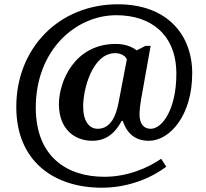

<svg xmlns="http://www.w3.org/2000/svg" viewBox="-20 -734 961 896"><path d="M455 142C580 142 687 96 756 44L732 7C671 49 576 91 467 91C294 91 147 -1 147 -232C147 -499 332 -663 523 -663C686 -663 803 -571 803 -390C803 -225 738 -133 683 -133C658 -133 631 -148 631 -201C631 -220 636 -258 638 -268L683 -520H659L618 -499C597 -515 565 -529 520 -529C329 -529 255 -355 255 -248C255 -131 328 -77 411 -77C480 -77 520 -118 548 -170H553C574 -106 616 -77 675 -77C772 -77 877 -195 877 -392C877 -573 759 -714 530 -714C254 -714 56 -508 56 -235C56 18 231 142 455 142ZM436 -133C396 -133 368 -169 368 -237C368 -318 411 -486 518 -486C540 -486 564 -476 572 -457L533 -254C522 -195 497 -133 436 -133Z"/></svg>

Font: Noto Serif Oriya SemiBold
Style: Regular
Weight: 600
Designer: David Williams
Foundry: Google LLC, David Williams
Version: Version 1.051